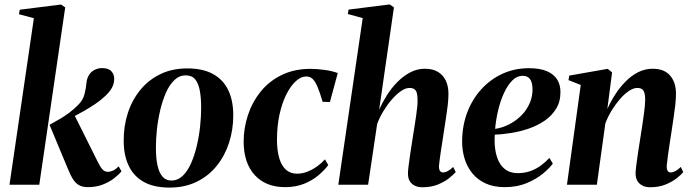

<svg xmlns="http://www.w3.org/2000/svg" viewBox="-20 -837 3132 870"><path d="M23 0 133.5 -754.5 66 -772.5 69.5 -793 256.5 -816.5 275.5 -803.5 158 0ZM378 11Q356.5 11 340.8 3.5Q325 -4 312.5 -22.5Q300 -41 287 -73.5L204.5 -271.5Q231.5 -286 253.5 -299.2Q275.5 -312.5 294.8 -327Q314 -341.5 332 -359.5Q355.5 -381.5 362.8 -410Q370 -438.5 371.5 -459.5Q373.5 -482.5 383.8 -498Q394 -513.5 409.8 -521Q425.5 -528.5 442 -528.5Q472 -528.5 484.8 -514Q497.5 -499.5 497.5 -480.5Q497.5 -454.5 483.8 -433.5Q470 -412.5 449.5 -395.5Q435.5 -382 411.5 -365.8Q387.5 -349.5 358.8 -333.2Q330 -317 301 -302.5Q272 -288 247 -278L314 -322L422.5 -104.5Q435.5 -78.5 445.2 -68.5Q455 -58.5 469 -58.5Q480 -58.5 492.5 -64.2Q505 -70 517.5 -83.5L530.5 -61Q519.5 -47 498.5 -30.2Q477.5 -13.5 447 -1.2Q416.5 11 378 11Z M828.5 -527Q900 -527 946 -501.2Q992 -475.5 1014.5 -428Q1037 -380.5 1037 -314.5Q1037 -249.5 1018 -190.5Q999 -131.5 962.2 -85.8Q925.5 -40 871.5 -13.5Q817.5 13 748 13Q677 13 631 -13Q585 -39 562.8 -86.8Q540.5 -134.5 540.5 -198Q540 -265 559.2 -324.5Q578.5 -384 615.8 -429.5Q653 -475 706.5 -501Q760 -527 828.5 -527ZM821.5 -495.5Q792.5 -495.5 770.2 -474.2Q748 -453 732.2 -417.5Q716.5 -382 706.2 -338.8Q696 -295.5 691 -250Q686 -204.5 686.5 -165Q686.5 -121 693.5 -88.2Q700.5 -55.5 715.8 -37.2Q731 -19 756.5 -19Q785.5 -19 807.8 -40.2Q830 -61.5 845.8 -97.2Q861.5 -133 871.8 -176.5Q882 -220 886.8 -265Q891.5 -310 891.5 -350Q891.5 -393 885.5 -425.8Q879.5 -458.5 864.8 -477Q850 -495.5 821.5 -495.5Z M1271.5 11Q1184.5 11 1134.5 -43.5Q1084.5 -98 1084 -194.5Q1084 -256.5 1103.5 -315.5Q1123 -374.5 1161.2 -422Q1199.5 -469.5 1256.5 -497.2Q1313.5 -525 1387.5 -525Q1416 -525 1450.8 -520.2Q1485.5 -515.5 1510.5 -506L1475 -375L1442 -375.5Q1429.5 -418 1419 -443Q1408.5 -468 1396.8 -479.2Q1385 -490.5 1367.5 -490.5Q1344 -490.5 1320.5 -469.2Q1297 -448 1277.5 -409.2Q1258 -370.5 1246.5 -318Q1235 -265.5 1235 -202Q1235.5 -150 1246.5 -116.5Q1257.5 -83 1277.5 -66.5Q1297.5 -50 1325.5 -50Q1350.5 -50 1374 -59.5Q1397.5 -69 1417.8 -83.8Q1438 -98.5 1452.5 -115L1467.5 -89Q1450.5 -66 1423 -42.8Q1395.5 -19.5 1357.8 -4.2Q1320 11 1271.5 11Z M1893.5 11.5Q1875.5 11.5 1860.5 4.8Q1845.5 -2 1837 -15.8Q1828.5 -29.5 1828.5 -51.5Q1828.5 -61 1830.8 -80.2Q1833 -99.5 1836.5 -123.8Q1840 -148 1844 -173.5Q1848 -199 1851.5 -221.5Q1855.5 -246 1859.2 -269.8Q1863 -293.5 1866 -315.2Q1869 -337 1870.8 -355Q1872.5 -373 1872 -385Q1872 -403.5 1868.8 -415.5Q1865.5 -427.5 1857.5 -433Q1849.5 -438.5 1835.5 -438.5Q1817.5 -438.5 1796.8 -424.2Q1776 -410 1755.5 -386.2Q1735 -362.5 1717.5 -333.8Q1700 -305 1689 -275.5L1648 0H1513L1623.5 -755L1556 -773.5L1559.5 -793.5L1746 -817L1765 -803.5L1698 -339.5Q1712.5 -372.5 1733.2 -405.5Q1754 -438.5 1780.8 -465.5Q1807.5 -492.5 1838.8 -509Q1870 -525.5 1905 -525.5Q1941 -525.5 1964.5 -511.2Q1988 -497 2000 -471.8Q2012 -446.5 2012 -412.5Q2012 -388.5 2008.8 -360.2Q2005.5 -332 2000.8 -302Q1996 -272 1991.5 -242Q1988.5 -221.5 1985 -199Q1981.5 -176.5 1978.2 -155Q1975 -133.5 1972.5 -115.2Q1970 -97 1969 -85Q1969 -67.5 1974.5 -61.5Q1980 -55.5 1987.5 -55.5Q1996.5 -55.5 2008 -61.2Q2019.5 -67 2033.5 -80.5L2045 -57.5Q2034 -44.5 2013.5 -28.5Q1993 -12.5 1963.2 -0.5Q1933.5 11.5 1893.5 11.5Z M2485 -95.5Q2470 -75 2439.8 -50Q2409.5 -25 2366 -7Q2322.5 11 2267 11Q2217 11 2180.5 -5.8Q2144 -22.5 2120.2 -51.8Q2096.5 -81 2085.2 -118Q2074 -155 2074 -195Q2074 -265 2096.5 -325.5Q2119 -386 2160 -431.5Q2201 -477 2256.2 -502.5Q2311.5 -528 2377 -528Q2427 -528 2458.5 -514.2Q2490 -500.5 2504.8 -476.5Q2519.5 -452.5 2519.5 -421.5Q2520 -378 2500.8 -345.8Q2481.5 -313.5 2449.5 -291.2Q2417.5 -269 2378.5 -255.2Q2339.5 -241.5 2298.5 -234.8Q2257.5 -228 2222 -227Q2219.5 -192 2224 -160.5Q2228.5 -129 2240.5 -104.8Q2252.5 -80.5 2273.8 -66.5Q2295 -52.5 2326.5 -52.5Q2357.5 -52.5 2383.8 -62Q2410 -71.5 2431.5 -87.5Q2453 -103.5 2469.5 -121.5ZM2349 -493.5Q2322 -493.5 2300.5 -471.5Q2279 -449.5 2263 -414Q2247 -378.5 2237 -336.2Q2227 -294 2223.5 -253Q2247.5 -256.5 2271.8 -266.5Q2296 -276.5 2318 -292.8Q2340 -309 2356.8 -330.2Q2373.5 -351.5 2383.2 -377.2Q2393 -403 2393 -432.5Q2392.5 -465.5 2381 -479.5Q2369.5 -493.5 2349 -493.5Z M2732 -343Q2746.5 -376 2767.2 -408.2Q2788 -440.5 2814.2 -467.2Q2840.5 -494 2871.5 -509.8Q2902.5 -525.5 2937 -525.5Q2990 -525.5 3016.5 -494.5Q3043 -463.5 3043 -412.5Q3043 -388.5 3039.8 -360.2Q3036.5 -332 3032 -302Q3027.5 -272 3023 -242Q3019 -215 3014.2 -184.8Q3009.5 -154.5 3006 -128Q3002.5 -101.5 3001 -85Q3001 -67.5 3006.2 -61.5Q3011.5 -55.5 3019 -55.5Q3028 -55.5 3039.5 -61.2Q3051 -67 3065 -80.5L3076 -57Q3065.5 -44 3045 -28.2Q3024.5 -12.5 2994.8 -0.5Q2965 11.5 2925 11.5Q2907 11.5 2892.2 4.5Q2877.5 -2.5 2868.8 -16.2Q2860 -30 2860 -51.5Q2860 -61 2862.2 -80.2Q2864.5 -99.5 2868 -123.8Q2871.5 -148 2875.5 -173.5Q2879.5 -199 2883 -221.5Q2887 -246 2890.5 -269.8Q2894 -293.5 2897 -315.2Q2900 -337 2901.8 -355Q2903.5 -373 2903.5 -385Q2903.5 -403.5 2900.2 -415.5Q2897 -427.5 2889.2 -433Q2881.5 -438.5 2867.5 -438.5Q2850 -438.5 2829.2 -424.5Q2808.5 -410.5 2788.5 -387.2Q2768.5 -364 2751.2 -335.8Q2734 -307.5 2723 -278L2684.5 0H2549L2611.5 -452L2556 -474L2559.5 -494.5L2733.5 -525L2753.5 -509Z"/></svg>

Font: Merriweather 120pt
Style: Bold Italic
Weight: 700
Italic angle: -7.8°
Version: Version 2.101